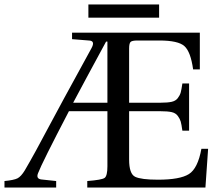

<svg xmlns="http://www.w3.org/2000/svg" viewBox="-83 -838 979 858"><path d="M312 -759V-818H628V-759ZM-63 0V-29Q-21 -33 -5 -41Q11 -49 28 -77Q52 -118 78 -165.5Q104 -213 139.5 -280Q175 -347 203 -398L326 -623Q344 -656 314 -657L239 -663V-692H810V-528H780Q769 -607 741 -632Q713 -657 629 -657H531Q507 -657 500.5 -650.5Q494 -644 494 -621V-379H634Q666 -379 684 -383Q702 -387 711.5 -399.5Q721 -412 724.5 -424.5Q728 -437 732 -465H762V-254H732Q728 -283 724.5 -295Q721 -307 711.5 -320Q702 -333 684 -337Q666 -341 634 -341H494V-125Q494 -61 521 -48Q548 -35 623 -35Q721 -35 761 -60Q801 -85 817 -173H847L835 0H307V-29Q372 -34 384.5 -43Q397 -52 397 -95V-341H225Q104 -109 87 -64Q77 -39 102 -36L168 -29V0ZM244 -379H397V-652H391Q357 -590 305 -493Q253 -396 244 -379Z"/></svg>

Font: Linguistics Pro
Style: Regular
Weight: 400
Designer: Stefan Peev, Context Ltd
Foundry: Stefan Peev, Context Ltd
Version: Version 001.000